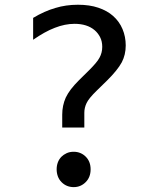

<svg xmlns="http://www.w3.org/2000/svg" viewBox="-20 -766 642 806"><path d="M241.2 -284.7Q241.2 -322.8 255.9 -356Q264.2 -373.5 277.6 -391.1Q291 -408.7 312 -429.7L356 -473.1Q370.1 -487.3 381.1 -500.2Q392.1 -513.2 397.5 -523.4Q409.2 -544.4 409.2 -569.3Q409.2 -592.3 400.4 -609.6Q391.6 -627 377.4 -639.2Q361.3 -652.8 340.1 -659.4Q318.8 -666 293 -666Q252.9 -666 210.4 -649.4Q188.5 -641.1 165.8 -628.4Q143.1 -615.7 119.1 -599.1V-690.9Q142.6 -705.1 166.3 -715.6Q189.9 -726.1 211.9 -732.4Q234.4 -739.3 258.1 -742.7Q281.7 -746.1 307.1 -746.1Q356 -746.1 392.8 -733.6Q429.7 -721.2 454.6 -699.2Q481 -675.8 494.4 -643.8Q507.8 -611.8 507.8 -575.2Q507.8 -536.1 491.2 -504.4Q473.6 -471.7 429.2 -427.7L386.2 -385.7Q352.1 -352.5 343.3 -333Q334 -313.5 334 -292.5V-230.5H241.2ZM289.6 19.5Q259.3 19.5 238.8 -1Q228 -11.7 222.9 -25.6Q217.8 -39.6 217.8 -55.2Q217.8 -70.8 222.9 -84.5Q228 -98.1 238.3 -108.4Q246.6 -116.7 259.5 -122.8Q272.5 -128.9 289.1 -128.9Q304.7 -128.9 317.4 -123.5Q330.1 -118.2 339.8 -108.4Q360.4 -87.9 360.4 -55.2Q360.4 -22 339.8 -1.5Q318.8 19.5 289.6 19.5Z"/></svg>

Font: Hack
Style: Regular
Weight: 400
Monospace: yes
Designer: Christopher Simpkins
Foundry: Christopher Simpkins
Version: Version 2.019; ttfautohint (v1.4.1) -l 4 -r 80 -G 350 -x 0 -